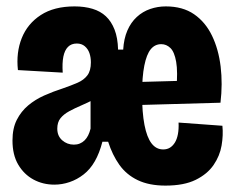

<svg xmlns="http://www.w3.org/2000/svg" viewBox="-20 -564 740 600"><path d="M150 13Q114 13 84.5 -3Q55 -19 37 -49.5Q19 -80 19 -125Q19 -163 32.5 -189.5Q46 -216 68 -234.5Q90 -253 118 -265.5Q146 -278 177 -288Q203 -297 222.5 -305.5Q242 -314 253 -328.5Q264 -343 264 -369Q264 -385 259.5 -398Q255 -411 245 -419.5Q235 -428 220 -428Q203 -428 192.5 -417.5Q182 -407 178 -387Q174 -367 176 -337L36 -345Q30 -400 48 -445Q66 -490 107.5 -517Q149 -544 213 -544Q244 -544 269 -536.5Q294 -529 311 -513Q328 -497 338 -471.5Q348 -446 349 -409H365Q367 -443 378 -468.5Q389 -494 407.5 -511Q426 -528 449.5 -536Q473 -544 498 -544Q551 -544 586.5 -519.5Q622 -495 642.5 -452.5Q663 -410 669.5 -356Q676 -302 669 -243L384 -235V-307L602 -313L531 -283Q536 -340 530.5 -371Q525 -402 512.5 -414Q500 -426 484 -426Q464 -426 451 -410Q438 -394 431 -359Q424 -324 424 -270Q424 -212 431.5 -173.5Q439 -135 453.5 -116Q468 -97 490 -97Q502 -97 511 -102.5Q520 -108 526.5 -118.5Q533 -129 536 -145Q539 -161 538 -181L675 -171Q678 -142 672.5 -109.5Q667 -77 647.5 -48.5Q628 -20 591.5 -2Q555 16 497 16Q446 16 410.5 -1Q375 -18 353 -49Q331 -80 318 -121H300Q291 -86 276.5 -60.5Q262 -35 241.5 -19Q221 -3 197.5 5Q174 13 150 13ZM211 -112Q221 -112 229.5 -115.5Q238 -119 244.5 -125.5Q251 -132 255.5 -141Q260 -150 263 -162V-319L314 -281Q296 -265 275 -254Q254 -243 234 -234.5Q214 -226 196.5 -216.5Q179 -207 169 -194.5Q159 -182 159 -162Q159 -139 174.5 -125.5Q190 -112 211 -112Z"/></svg>

Font: Bricolage Grotesque Condensed ExtraBold
Style: Regular
Weight: 800
Width: 3
Designer: Mathieu Triay
Foundry: Atelier Triay
Version: Version 1.000;gftools[0.9.30]